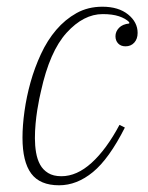

<svg xmlns="http://www.w3.org/2000/svg" viewBox="-20 -540 442 572"><path d="M156 12Q99 12 73 -23Q47 -58 47 -130Q47 -166 53 -209Q59 -252 71 -295Q83 -338 102 -379Q121 -420 147.5 -451Q174 -482 208 -501Q242 -520 285 -520Q333 -520 361.5 -497Q390 -474 390 -442Q390 -424 380 -413Q370 -402 354 -402Q340 -402 332 -410.5Q324 -419 324 -432Q324 -446 334.5 -457Q345 -468 365 -470V-474Q354 -485 334.5 -491.5Q315 -498 286 -498Q229 -498 178.5 -442.5Q128 -387 102 -268Q100 -260 97 -245.5Q94 -231 91 -212Q88 -193 86 -171.5Q84 -150 84 -128Q84 -106 87.5 -85.5Q91 -65 99.5 -49.5Q108 -34 123.5 -24.5Q139 -15 163 -15Q209 -15 253 -55Q297 -95 336 -168L352 -160Q305 -67 257 -27.5Q209 12 156 12Z"/></svg>

Font: IBM Plex Serif ExtLt
Style: Italic
Weight: 200
Italic angle: -14°
Designer: Mike Abbink, Paul van der Laan, Pieter van Rosmalen
Foundry: Bold Monday
Version: Version 3.001